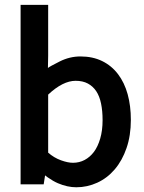

<svg xmlns="http://www.w3.org/2000/svg" viewBox="-20 -753 595 796"><path d="M65.4 -732.9H179.7V-522.9L178.7 -471.2Q185.5 -477.1 227.1 -498Q268.6 -519 313.5 -519Q364.3 -519 403.6 -499.8Q442.9 -480.5 469.5 -445.3Q496.1 -410.2 509.3 -362.1Q522.5 -314 522.5 -255.9Q522.5 -190.9 504.6 -139.2Q486.8 -87.4 455.8 -51Q424.8 -14.6 383.3 4.4Q341.8 23.4 296.4 23.4Q259.3 23.4 220 6.6Q180.7 -10.3 127.9 -58.1H171.9L161.1 11.2H65.4ZM179.7 -120.1Q203.6 -99.1 232.4 -88.6Q261.2 -78.1 282.7 -78.1Q308.6 -78.1 330.8 -89.8Q353 -101.6 369.4 -123.3Q385.7 -145 395.5 -178.7Q405.3 -212.4 405.3 -254.9Q405.3 -293.5 398.9 -324Q392.6 -354.5 378.9 -375Q365.2 -395.5 344.2 -406.7Q323.2 -418 293.5 -418Q240.7 -418 179.7 -360.8Z"/></svg>

Font: Pyidaungsu Book
Style: Bold
Weight: 700
Designer: Sun Tun
Foundry: MCF
Version: Version 1.008;February 27, 2020;FontCreator 11.0.0.2408 32-b